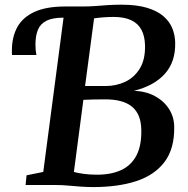

<svg xmlns="http://www.w3.org/2000/svg" viewBox="-20 -770 781 799"><path d="M367.5 8.5Q342 8.5 314.8 6.5Q287.5 4.5 262.2 2.2Q237 0 216 0H86.5L90.5 -40.5L160 -54.5L244.5 -696.5L229.5 -719.5L251 -743H324Q353 -743 378.2 -745Q403.5 -747 429.2 -748.8Q455 -750.5 485 -750.5Q549 -750.5 592 -737.5Q635 -724.5 660.5 -702.2Q686 -680 697.2 -651.8Q708.5 -623.5 709 -593Q711 -513 666.2 -463Q621.5 -413 537 -392Q587 -390.5 624.8 -370Q662.5 -349.5 683.8 -315.8Q705 -282 705 -240.5Q706 -151 664.8 -96.2Q623.5 -41.5 547.8 -16.5Q472 8.5 367.5 8.5ZM334 -412Q351.5 -412 373.8 -412Q396 -412 419 -412Q464 -412 501.8 -430Q539.5 -448 562.2 -485.5Q585 -523 583.5 -582Q582.5 -620 568.5 -646.2Q554.5 -672.5 525.8 -686Q497 -699.5 452.5 -699.5Q433.5 -699.5 411.8 -698Q390 -696.5 371.5 -693.5ZM384 -43Q442.5 -43 484.2 -62.2Q526 -81.5 547.8 -123Q569.5 -164.5 568 -230Q567 -294.5 530 -325.5Q493 -356.5 418.5 -356.5Q392.5 -356.5 368.8 -356Q345 -355.5 327 -354.5L287.5 -54.5Q302.5 -50 328 -46.5Q353.5 -43 384 -43ZM30 -541Q29.5 -545.5 29.5 -549.8Q29.5 -554 29.5 -559.5Q29.5 -616 52 -657Q74.5 -698 123.5 -720.5Q172.5 -743 251 -743L244.5 -696.5Q199 -696.5 173.5 -683.8Q148 -671 137.8 -646Q127.5 -621 127.5 -584Q127.5 -572 128.5 -561.5Q129.5 -551 131.5 -541Z"/></svg>

Font: Merriweather 36pt SemiBold
Style: Italic
Weight: 600
Italic angle: -7.8°
Version: Version 2.101